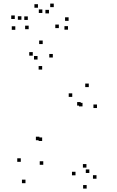

<svg xmlns="http://www.w3.org/2000/svg" viewBox="-20 -1012 660 1085"><path d="M525.3 -2V-22H505.3V-2ZM468.5 -64.8V-84.8H448.5V-64.8ZM484.8 -34.5V-54.5H464.8V-34.5ZM528 -401.5V-421.5H508V-401.5ZM481.7 -519.8V-539.8H461.7V-519.8ZM388.3 -464.5V-484.5H368.3V-464.5ZM218.2 -215.3V-235.3H198.2V-215.3ZM202.8 -219.5V-239.5H182.8V-219.5ZM278.5 -687V-707H258.5V-687ZM221.3 -763V-783H201.3V-763ZM165.2 -697.5V-717.5H145.2V-697.5ZM218.3 -618.8V-638.8H198.3V-618.8ZM192.2 -675.5V-695.5H172.2V-675.5ZM97.5 -97.5V-117.5H77.5V-97.5ZM124 23.2V3.2H104V23.2ZM224.5 -80.8V-100.8H204.5V-80.8ZM436 -415.2V-435.2H416V-415.2ZM446.3 -410.8V-430.8H426.3V-410.8ZM406.7 -21.3V-41.3H386.7V-21.3ZM469.7 53.7V33.7H449.7V53.7ZM142 -847V-867H122V-847ZM256.7 -936.3V-956.3H236.7V-936.3ZM219.3 -938.7V-958.7H199.3V-938.7ZM312.5 -853.2V-873.2H292.5V-853.2ZM364.2 -844.3V-864.3H344.2V-844.3ZM367.7 -894.2V-914.2H347.7V-894.2ZM283.8 -971.7V-991.7H263.8V-971.7ZM194.5 -968.3V-988.3H174.5V-968.3ZM101 -900.2V-920.2H81V-900.2ZM137.2 -899.3V-919.3H117.2V-899.3ZM63.5 -904.7V-924.7H43.5V-904.7ZM66.5 -843.5V-863.5H46.5V-843.5Z"/></svg>

Font: Monaspace Radon Dots Var
Style: Regular
Weight: 400
Designer: Riley Cran and the Lettermatic Team
Version: Version 1.100 (Monaspace Radon Dots)